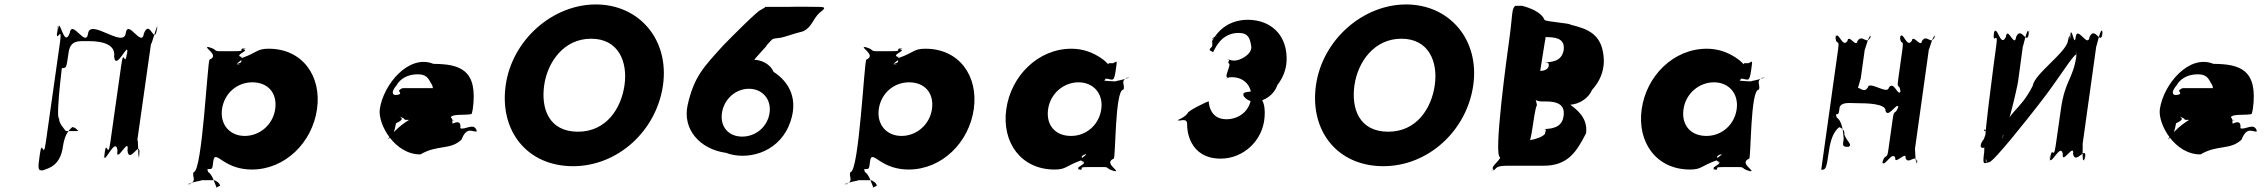

<svg xmlns="http://www.w3.org/2000/svg" viewBox="-20 -747 10180 863"><path d="M380 -562C408 -562 503 -560 493 -492C501 -424 560 -569 552 -509C542 -441 561 -579 551 -511C540 -433 537 -540 525 -454L476 -108C464 -22 460 -132 449 -53C439 15 460 -119 450 -51C442 8 500 -139 508 -71C498 -3 563 -139 553 -71C560 -3 616 -130 605 -51C595 17 617 -121 607 -53C599 6 603 -158 596 -108L660 -559C653 -509 694 -674 686 -615C676 -547 695 -685 685 -617C674 -538 654 -665 627 -597C617 -529 555 -665 545 -597C535 -529 386 -665 376 -597C366 -529 303 -665 293 -597C266 -529 249 -676 241 -617C231 -549 248 -683 238 -615C227 -536 262 -645 250 -559L186 -108C174 -22 170 -132 159 -53C149 15 151 19 171 19C200 9 251 -2 263 -89C275 -174 319 -176 299 -176C317 -176 323 -168 332 -158H276C268 -168 243 -196 246 -214C226 -214 273 -557 261 -472C251 -404 248 -432 259 -441C279 -441 278 -441 288 -509C296 -569 334 -562 380 -562Z M1405 -257C1426 -407 1338 -528 1188 -528C1134 -528 1139 -512 1069 -487C1050 -479 1085 -468 1044 -460C1035 -460 1083 -458 1045 -458C1041 -466 1091 -483 1055 -494C1046 -494 1094 -495 1056 -495C1048 -505 1103 -521 1072 -526C1063 -526 1108 -529 1070 -529C1055 -524 1085 -517 1037 -517H965C939 -517 957 -527 912 -536C903 -536 948 -535 910 -535C910 -525 963 -497 922 -479C913 -479 889 26 851 26C839 44 872 71 824 81C815 81 863 82 825 82C826 73 903 63 883 63H941C949 63 969 76 969 88C948 97 951 99 952 92C944 75 938 47 920 29C899 29 922 -141 909 -47C897 35 895 21 914 13C936 13 934 14 939 -24C943 -54 958 -39 985 -22C1019 0 1060 15 1112 15C1262 15 1384 -107 1405 -257ZM1217 -257C1207 -186 1147 -136 1080 -136C1014 -136 968 -186 978 -257C988 -327 1045 -377 1114 -377C1186 -377 1227 -327 1217 -257Z M2101 -238C2102 -244 2104 -251 2105 -256C2130 -436 2045 -459 1928 -460C1818 -505 1703 -368 1687 -256C1678 -189 1754 -52 1870 -53C1946 -98 2003 -71 2054 -119C2079 -182 2104 -152 2123 -156V-158C2112 -200 2068 -160 2049 -171C2055 -216 2014 -190 2014 -191C2013 -240 1997 -206 1997 -213C2003 -258 1994 -212 1994 -213C2000 -251 1964 -260 1917 -254C1852 -232 1794 -198 1755 -158C1720 -123 1713 -104 1744 -142C1755 -158 1757 -181 1760 -193C1795 -209 1789 -216 1774 -224C1769 -225 1799 -217 1799 -209C1795 -207 2029 -206 2029 -206C2025 -206 2019 -206 2013 -209C1997 -223 2011 -231 2056 -231C2100 -232 2100 -234 2101 -238ZM1762 -363C1778 -392 1811 -413 1857 -413C1895 -413 1904 -398 1919 -370C1928 -359 1922 -345 1936 -340C1942 -340 1931 -351 1939 -351H1792C1788 -351 1776 -346 1773 -338C1784 -327 1779 -320 1755 -320C1739 -324 1744 -342 1762 -363Z M2253 -364C2224 -159 2349 0 2556 0C2757 0 2931 -159 2960 -364C2989 -569 2853 -727 2658 -727C2465 -727 2282 -569 2253 -364ZM2426 -364C2441 -468 2514 -573 2637 -573C2761 -573 2802 -468 2787 -364C2772 -259 2705 -155 2578 -155C2447 -155 2411 -259 2426 -364Z M3663 -689C3676 -700 3703 -716 3665 -716C3599 -716 3593 -718 3516 -716H3419C3421 -713 3404 -706 3399 -702C3388 -702 3255 -568 3232 -544C3142 -445 3100 -403 3071 -276C3046 -165 3127 -76 3243 -60C3332 -26 3470 -55 3525 -180C3577 -301 3523 -382 3457 -424C3439 -465 3395 -478 3371 -478C3367 -478 3428 -542 3426 -542C3424 -542 3430 -548 3441 -560C3453 -572 3451 -571 3462 -574C3468 -574 3482 -577 3492 -578C3515 -583 3544 -595 3589 -606C3629 -624 3632 -659 3663 -689ZM3225 -239C3234 -302 3287 -348 3346 -348C3406 -348 3448 -302 3439 -239C3430 -178 3378 -133 3316 -133C3254 -133 3216 -178 3225 -239Z M4357 -257C4378 -407 4290 -528 4140 -528C4086 -528 4091 -512 4021 -487C4002 -479 4037 -468 3996 -460C3987 -460 4035 -458 3997 -458C3993 -466 4043 -483 4007 -494C3998 -494 4046 -495 4008 -495C4000 -505 4055 -521 4024 -526C4015 -526 4060 -529 4022 -529C4007 -524 4037 -517 3989 -517H3917C3891 -517 3909 -527 3864 -536C3855 -536 3900 -535 3862 -535C3862 -525 3915 -497 3874 -479C3865 -479 3841 26 3803 26C3791 44 3824 71 3776 81C3767 81 3815 82 3777 82C3778 73 3855 63 3835 63H3893C3901 63 3921 76 3921 88C3900 97 3903 99 3904 92C3896 75 3890 47 3872 29C3851 29 3874 -141 3861 -47C3849 35 3847 21 3866 13C3888 13 3886 14 3891 -24C3895 -54 3910 -39 3937 -22C3971 0 4012 15 4064 15C4214 15 4336 -107 4357 -257ZM4169 -257C4159 -186 4099 -136 4032 -136C3966 -136 3920 -186 3930 -257C3940 -327 3997 -377 4066 -377C4138 -377 4179 -327 4169 -257Z M4503 -256C4482 -106 4570 15 4720 15C4773 15 4769 -1 4839 -26C4858 -34 4822 -45 4863 -53C4872 -53 4824 -55 4862 -55C4866 -47 4816 -30 4852 -19C4861 -19 4814 -18 4852 -18C4860 -8 4804 9 4835 14C4844 14 4800 16 4838 16C4853 11 4822 4 4870 4H4942C4968 4 4950 14 4995 23C5004 23 4959 22 4997 22C4997 12 4945 -16 4986 -34C4995 -34 4991 -344 5029 -344C5041 -362 5008 -389 5056 -399C5065 -399 5016 -400 5054 -400C5053 -391 4977 -381 4997 -381C4997 -381 4937 -383 4944 -386C4956 -395 4942 -404 4938 -402C4937 -395 4936 -393 4957 -393C4982 -389 4987 -377 4995 -431C5002 -482 5002 -471 4983 -463C4961 -463 4963 -464 4962 -458C4958 -460 4951 -472 4926 -488C4891 -511 4848 -528 4796 -528C4646 -528 4524 -406 4503 -256ZM4691 -256C4701 -327 4761 -377 4828 -377C4894 -377 4940 -327 4930 -256C4920 -186 4863 -136 4794 -136C4722 -136 4681 -186 4691 -256Z M5438 -523C5443 -531 5471 -599 5547 -599C5592 -599 5598 -574 5604 -540C5610 -502 5552 -475 5532 -475H5519C5524 -475 5494 -479 5501 -482C5512 -482 5488 -480 5499 -480C5513 -477 5494 -468 5504 -461C5515 -461 5484 -401 5495 -401C5506 -399 5484 -394 5495 -394C5506 -394 5483 -395 5495 -396C5507 -397 5495 -400 5518 -400C5571 -400 5611 -360 5603 -303C5595 -246 5547 -211 5492 -211C5413 -211 5413 -292 5413 -292C5409 -292 5320 -250 5318 -238C5307 -221 5277 -209 5273 -207C5274 -207 5278 -205 5280 -205C5301 -208 5317 -212 5316 -186C5315 -165 5324 -34 5467 -34C5567 -34 5656 -113 5664 -220C5669 -281 5653 -319 5605 -336C5579 -332 5563 -334 5570 -315C5578 -304 5594 -290 5621 -290C5665 -291 5709 -324 5721 -364C5745 -395 5761 -431 5763 -474C5767 -582 5702 -648 5610 -657C5468 -670 5426 -553 5427 -560C5431 -590 5471 -580 5438 -580C5422 -576 5432 -551 5428 -538C5412 -522 5415 -522 5430 -514C5437 -510 5426 -503 5438 -523Z M5895 -364C5866 -159 5991 0 6198 0C6399 0 6573 -159 6602 -364C6631 -569 6495 -727 6300 -727C6107 -727 5924 -569 5895 -364ZM6068 -364C6083 -468 6156 -573 6279 -573C6403 -573 6444 -468 6429 -364C6414 -259 6347 -155 6220 -155C6089 -155 6053 -259 6068 -364Z M6765 -578C6753 -493 6691 -40 6723 -40C6720 -22 6673 6 6695 16C6695 16 6664 18 6696 18C6707 8 6705 -2 6755 -2H6917C7026 -2 7065 -62 7109 -148C7119 -222 7058 -260 7039 -276C7029 -280 7001 -276 7001 -276H7035C7080 -278 7121 -307 7136 -343C7171 -381 7189 -426 7189 -474C7186 -595 7116 -617 7039 -636C7044 -642 6921 -650 6922 -658C6909 -691 6860 -711 6821 -721H6792C6774 -711 6779 -681 6765 -578ZM6927 -576C6927 -578 6925 -582 6926 -583C6926 -583 6922 -582 6924 -582C6926 -580 6932 -580 6936 -580C6988 -580 7012 -564 7009 -526C7003 -482 6974 -467 6922 -467C6940 -467 6943 -462 6941 -449C6937 -435 6922 -429 6903 -428C6905 -441 6926 -576 6927 -576ZM6867 -165C6870 -185 6882 -272 6888 -272C6889 -281 6881 -298 6883 -302C6883 -302 6876 -299 6882 -299C6885 -295 6895 -291 6910 -291H6929C6985 -291 7015 -274 7008 -225C7002 -184 6973 -167 6917 -167C6936 -167 6926 -161 6924 -145C6913 -131 6881 -121 6857 -117V-115C6857 -119 6863 -136 6867 -165Z M7359 -256C7338 -106 7426 15 7576 15C7629 15 7625 -1 7695 -26C7714 -34 7678 -45 7719 -53C7728 -53 7680 -55 7718 -55C7722 -47 7672 -30 7708 -19C7717 -19 7670 -18 7708 -18C7716 -8 7660 9 7691 14C7700 14 7656 16 7694 16C7709 11 7678 4 7726 4H7798C7824 4 7806 14 7851 23C7860 23 7815 22 7853 22C7853 12 7801 -16 7842 -34C7851 -34 7847 -344 7885 -344C7897 -362 7864 -389 7912 -399C7921 -399 7872 -400 7910 -400C7909 -391 7833 -381 7853 -381C7853 -381 7793 -383 7800 -386C7812 -395 7798 -404 7794 -402C7793 -395 7792 -393 7813 -393C7838 -389 7843 -377 7851 -431C7858 -482 7858 -471 7839 -463C7817 -463 7819 -464 7818 -458C7814 -460 7807 -472 7782 -488C7747 -511 7704 -528 7652 -528C7502 -528 7380 -406 7359 -256ZM7547 -256C7557 -327 7617 -377 7684 -377C7750 -377 7796 -327 7786 -256C7776 -186 7719 -136 7650 -136C7578 -136 7537 -186 7547 -256Z M8337 -283C8365 -283 8460 -282 8455 -248C8468 -214 8507 -290 8513 -266C8508 -232 8518 -302 8513 -268C8497 -224 8494 -262 8487 -210L8468 -75C8461 -23 8456 -63 8441 -19C8436 15 8447 -51 8442 -17C8449 7 8486 -71 8499 -37C8494 -3 8550 -71 8545 -37C8557 -3 8593 -61 8596 -17C8591 17 8604 -53 8599 -19C8587 5 8589 -91 8587 -75L8650 -526C8648 -510 8672 -605 8678 -581C8673 -547 8681 -617 8676 -583C8661 -539 8641 -597 8619 -563C8614 -529 8578 -597 8573 -563C8550 -529 8535 -607 8522 -583C8517 -549 8525 -615 8520 -581C8523 -537 8538 -578 8531 -526L8512 -390C8505 -338 8518 -378 8522 -334C8517 -300 8528 -370 8523 -336C8510 -311 8493 -387 8470 -353C8465 -319 8380 -387 8375 -353C8352 -319 8330 -379 8315 -336C8310 -302 8322 -368 8317 -334C8324 -310 8345 -407 8343 -390L8362 -526C8360 -510 8383 -605 8389 -581C8384 -547 8393 -617 8388 -583C8372 -539 8352 -597 8329 -563C8324 -529 8289 -597 8284 -563C8262 -529 8244 -607 8232 -583C8227 -549 8235 -615 8230 -581C8233 -537 8249 -578 8242 -526L8166 16C8186 16 8189 15 8201 -70C8214 -165 8252 -177 8250 -177C8230 -177 8275 -176 8270 -142C8283 -108 8308 -97 8289 -87C8261 -87 8262 -90 8267 -124C8264 -168 8258 -197 8241 -215C8221 -215 8240 -348 8228 -263C8219 -196 8215 -223 8226 -233C8246 -233 8244 -232 8249 -266C8261 -290 8291 -283 8337 -283Z M9141 -274C9237 -396 9294 -496 9312 -502C9305 -449 9321 -554 9314 -501C9298 -388 9262 -390 9243 -254L9220 -93C9210 -22 9204 -99 9195 -35C9188 18 9200 -90 9193 -37C9196 6 9242 -108 9252 -55C9245 -2 9305 -108 9298 -55C9309 -2 9361 -101 9352 -37C9345 16 9357 -88 9350 -35C9334 8 9345 -128 9340 -93L9403 -544C9398 -509 9425 -644 9429 -601C9422 -548 9438 -652 9431 -599C9422 -536 9397 -634 9372 -581C9365 -528 9317 -634 9310 -581C9303 -528 9293 -637 9284 -589C9277 -536 9294 -644 9287 -591C9281 -534 9287 -622 9275 -564C9268 -511 9124 -415 9117 -362C9056 -240 9000 -250 8984 -137C8977 -84 8988 -191 8981 -138C8999 -144 9047 -353 9051 -382L9073 -544C9068 -509 9095 -644 9098 -600C9091 -547 9107 -652 9100 -599C9091 -536 9066 -634 9042 -581C9035 -528 9003 -634 8996 -581C8971 -528 8957 -642 8942 -599C8935 -546 8950 -654 8943 -601C8934 -538 8963 -615 8953 -544C8946 -491 8883 -38 8902 -38C8919 -20 8898 9 8909 -68C8921 -153 8920 -158 8900 -158C8891 -168 8920 -175 8897 -122C8856 -69 8916 -69 8923 -122C8930 -175 8955 -172 8937 -168C8917 -168 8913 -164 8901 -79C8888 2 8897 -13 8921 -18C8940 -18 9100 -221 9141 -274Z M10102 -238C10103 -244 10105 -251 10106 -256C10131 -436 10046 -459 9929 -460C9819 -505 9704 -368 9688 -256C9679 -189 9755 -52 9871 -53C9947 -98 10004 -71 10055 -119C10080 -182 10105 -152 10124 -156V-158C10113 -200 10069 -160 10050 -171C10056 -216 10015 -190 10015 -191C10014 -240 9998 -206 9998 -213C10004 -258 9995 -212 9995 -213C10001 -251 9965 -260 9918 -254C9853 -232 9795 -198 9756 -158C9721 -123 9714 -104 9745 -142C9756 -158 9758 -181 9761 -193C9796 -209 9790 -216 9775 -224C9770 -225 9800 -217 9800 -209C9796 -207 10030 -206 10030 -206C10026 -206 10020 -206 10014 -209C9998 -223 10012 -231 10057 -231C10101 -232 10101 -234 10102 -238ZM9763 -363C9779 -392 9812 -413 9858 -413C9896 -413 9905 -398 9920 -370C9929 -359 9923 -345 9937 -340C9943 -340 9932 -351 9940 -351H9793C9789 -351 9777 -346 9774 -338C9785 -327 9780 -320 9756 -320C9740 -324 9745 -342 9763 -363Z"/></svg>

Font: Hussar Przerywany
Style: Obl
Weight: 400
Foundry: Cannot Into Space Fonts
Version: Version 0.982